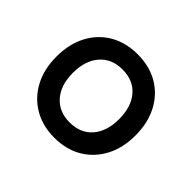

<svg xmlns="http://www.w3.org/2000/svg" viewBox="-144 -821 1038 1038"><g transform="rotate(45 375.0 -302.0)"><path d="M375 17Q285 17 217 -23Q149 -63 111 -134.5Q73 -206 73 -302Q73 -398 111 -470Q149 -542 217 -581.5Q285 -621 375 -621Q466 -621 533.5 -581.5Q601 -542 639 -470Q677 -398 677 -302Q677 -206 639 -134.5Q601 -63 533.5 -23Q466 17 375 17ZM375 -100Q458 -100 505 -154.5Q552 -209 552 -302Q552 -396 505 -450.5Q458 -505 375 -505Q293 -505 245.5 -450.5Q198 -396 198 -302Q198 -209 245.5 -154.5Q293 -100 375 -100Z"/></g></svg>

Font: Martian Mono SemiExpanded Medium
Style: Regular
Weight: 500
Width: 6
Designer: Roman Shamin
Foundry: Evil Martians
Version: Version 1.000